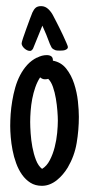

<svg xmlns="http://www.w3.org/2000/svg" viewBox="-20 -580 288 624"><path d="M236.3 -200.2Q236.3 -157.7 229.2 -115.5Q222.2 -73.2 200.2 -35.6Q193.4 -24.4 184.6 -13.9Q175.8 -3.4 165.3 5.1Q154.8 13.7 142.3 18.8Q129.9 23.9 116.2 23.9Q94.7 23.9 78.9 13.9Q63 3.9 51.5 -12.5Q40 -28.8 32.5 -49.6Q24.9 -70.3 20.8 -92Q16.6 -113.8 14.9 -134.3Q13.2 -154.8 13.2 -170.4Q13.2 -188 14.6 -209Q16.1 -230 19.8 -252Q23.4 -273.9 29.5 -295.4Q35.6 -316.9 45.4 -335.7Q55.2 -354.5 68.8 -369.4Q82.5 -384.3 100.6 -393.1V-392.6Q116.2 -400.9 131.8 -400.9Q141.6 -400.9 147 -396.7Q152.3 -392.6 151.9 -382.8Q178.7 -377.9 195.3 -356.9Q211.9 -335.9 220.9 -308.1Q230 -280.3 233.2 -251Q236.3 -221.7 236.3 -200.2ZM126 -322.3Q117.7 -322.3 110.4 -328.6Q101.1 -314.5 94.7 -296.1Q88.4 -277.8 84.7 -258.5Q81.1 -239.3 79.6 -219.7Q78.1 -200.2 78.1 -183.1Q78.1 -168.9 79.6 -146.7Q81.1 -124.5 85.2 -102.1Q89.4 -79.6 96.9 -60.1Q104.5 -40.5 116.7 -31.2Q131.8 -40 141.8 -59.3Q151.9 -78.6 157.7 -101.6Q163.6 -124.5 165.8 -147.9Q168 -171.4 168 -188Q168 -200.2 166.5 -219.7Q165 -239.3 161.6 -259.5Q158.2 -279.8 152.1 -297.4Q146 -314.9 136.7 -323.7Q132.3 -322.3 126 -322.3ZM200.7 -427.2Q200.7 -423.3 197.8 -420.9Q194.8 -418.5 190.9 -417.2Q187 -416 182.6 -415.8Q178.2 -415.5 175.3 -415.5Q170.9 -415.5 165.8 -415.8Q160.6 -416 156.7 -418.5Q149.9 -421.4 147.2 -426.5Q144.5 -431.6 142.1 -437Q136.2 -452.6 130.4 -467.3Q124.5 -481.9 117.7 -496.6Q110.8 -479.5 104 -462.9Q97.2 -446.3 90.3 -429.2Q88.9 -424.8 87.2 -421.6Q85.4 -418.5 81.5 -415.5Q80.6 -414.6 76.7 -414.6Q72.8 -414.6 68.1 -416.7Q63.5 -418.9 59.6 -422.4Q55.7 -425.8 53 -430.2Q50.3 -434.6 50.3 -439Q50.3 -442.4 54.9 -456.3Q59.6 -470.2 65.7 -487.1Q71.8 -503.9 77.4 -519Q83 -534.2 85.4 -539.6Q89.8 -549.3 95.9 -554.7Q102.1 -560.1 113.8 -560.1Q127.4 -560.1 138.2 -549.3Q147 -540.5 152.8 -529.1Q158.7 -517.6 164.6 -506.3Q166.5 -502.4 172.6 -490.5Q178.7 -478.5 184.8 -465.3Q190.9 -452.1 195.8 -440.9Q200.7 -429.7 200.7 -427.2Z"/></svg>

Font: Just Another Hand
Style: Regular
Weight: 400
Designer: Astigmatic (AOETI)
Foundry: Astigmatic (AOETI)
Version: Version 1.000